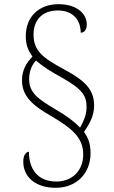

<svg xmlns="http://www.w3.org/2000/svg" viewBox="-20 -780 545 916"><path d="M246 116C345 116 412 47 412 -49C412 -104 396 -127 381 -151C406 -188 429 -226 429 -276C429 -352 387 -395 284 -450C184 -504 140 -538 140 -615C140 -683 180 -730 256 -730C327 -730 365 -686 365 -624C383 -624 394 -639 394 -664C394 -711 351 -760 259 -760C167 -760 103 -702 103 -607C103 -567 113 -541 135 -510C106 -480 85 -447 85 -396C85 -321 137 -276 223 -227C328 -165 377 -122 377 -42C377 31 327 86 249 86C159 86 118 26 118 -56C108 -56 91 -45 91 -9C91 65 150 116 246 116ZM362 -171C334 -201 294 -230 245 -258C161 -308 119 -338 119 -402C119 -443 134 -473 152 -491C183 -464 220 -440 273 -411C378 -352 393 -321 393 -267C393 -229 374 -192 362 -171Z"/></svg>

Font: Noto Serif Sinhala SemiCondensed ExtraLight
Style: Regular
Weight: 200
Width: 4
Designer: Jelle Bosma - Monotype Design Team
Foundry: Monotype Imaging Inc.
Version: Version 2.007